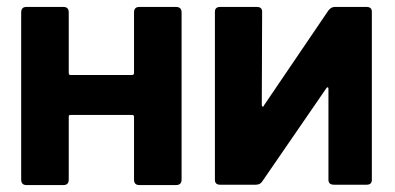

<svg xmlns="http://www.w3.org/2000/svg" viewBox="-20 -532 1138 553"><path d="M381 -512H487Q503 -512 503 -496V-15Q503 1 487 1H381Q366 1 366 -15V-196Q366 -201 360 -201H183Q178 -201 178 -196V-15Q178 1 163 1H56Q41 1 41 -15V-496Q41 -512 56 -512H163Q178 -512 178 -496V-322Q178 -316 183 -316H360Q366 -316 366 -322V-496Q366 -512 381 -512Z M614 -512H720Q735 -512 735 -498L734 -230Q734 -226 736.5 -225Q739 -224 740 -228L926 -502Q934 -512 944 -512H1036Q1051 -512 1051 -498V-14Q1051 0 1036 0H942Q926 0 926 -14V-276Q926 -280 924 -280.5Q922 -281 920 -278L735 -9Q729 0 717 0H614Q599 0 599 -14V-498Q599 -512 614 -512Z"/></svg>

Font: Barlow
Style: Bold
Weight: 700
Designer: Jeremy Tribby
Foundry: Jeremy Tribby
Version: Version 1.101 August 23, 2024